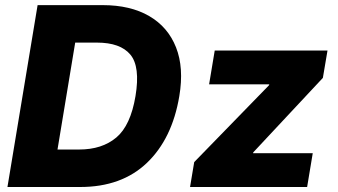

<svg xmlns="http://www.w3.org/2000/svg" viewBox="-20 -748 1351 768"><path d="M300.8 0H9.8L130.4 -727.5H390.6Q501.5 -727.5 576.7 -683.8Q651.9 -640.1 684.1 -558.6Q716.3 -477.1 697.3 -363.8Q668.9 -193.4 567.9 -96.7Q466.8 0 300.8 0ZM210 -149.9H296.4Q388.2 -149.9 445.3 -198Q502.4 -246.1 522 -363.8Q541.5 -481.4 501.5 -529.5Q461.4 -577.6 367.7 -577.6H280.8ZM740.2 0 756.8 -99.6 1056.2 -407.2 1057.1 -410.6H816.4L838.9 -545.9H1290L1271.5 -436.5L993.2 -138.7L992.2 -135.3H1231L1208.5 0Z"/></svg>

Font: Inter Extra Bold
Style: Italic
Weight: 800
Italic angle: -9.39999°
Designer: Rasmus Andersson
Foundry: rsms
Version: Version 4.000;git-3c8e0fc